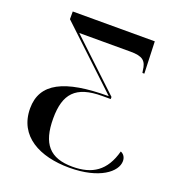

<svg xmlns="http://www.w3.org/2000/svg" viewBox="-131 -822 869 939"><g transform="rotate(20 303.5 -352.0)"><path d="M333 10C489 10 569 -54 569 -110C569 -129 560 -144 543 -151C514 -42 448 0 346 0C228 0 177 -58 177 -190C177 -318 227 -375 365 -375H409V-386L154 -626H421C483 -626 504 -610 509 -559L511 -548H521L515 -714H88V-674L395 -385C165 -385 54 -329 54 -198C54 -53 179 10 333 10Z"/></g></svg>

Font: Noto Serif Display Medium
Style: Regular
Weight: 500
Designer: Monotype Design Team
Foundry: Monotype Imaging Inc.
Version: Version 2.009